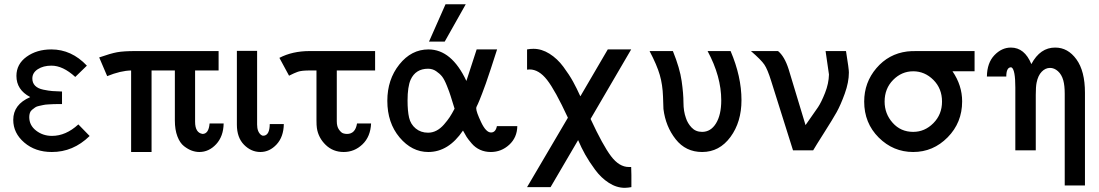

<svg xmlns="http://www.w3.org/2000/svg" viewBox="-20 -715 5224 913"><path d="M43 -145Q43 -218.3 123 -252.9V-253.9Q58.1 -288.1 58.1 -354Q58.1 -410.2 106.4 -445.1Q154.8 -480 224.1 -480Q320.3 -480 393.1 -402.8L337.9 -349.1Q278.8 -403.3 224.1 -402.8Q186 -402.8 159.9 -386Q133.8 -369.1 133.8 -341.8Q133.8 -320.8 147 -307.4Q160.2 -293.9 186 -288.6Q211.9 -283.2 229 -282Q246.1 -280.8 274.9 -279.8V-220.2Q270 -220.2 255.6 -220.2Q241.2 -220.2 232.7 -219.7Q224.1 -219.2 209.5 -218.5Q194.8 -217.8 186.5 -215.8Q178.2 -213.9 166 -211.4Q153.8 -209 147 -204.1Q140.1 -199.2 132.6 -193.1Q125 -187 122.1 -178Q119.1 -168.9 119.1 -158.2Q119.1 -119.1 151.6 -94Q184.1 -68.8 227.1 -68.8Q293 -68.8 352.1 -123H353L405.8 -68.8V-67.9Q327.6 8.3 226.1 7.8Q147.9 7.8 95.5 -37.1Q43 -82 43 -145Z M451.7 -441.9Q505.9 -460.9 536.9 -466.6Q567.9 -472.2 624.5 -472.2H1019.5V-379.9H907.7V-136.2Q907.7 -83 943.8 -78.1Q972.7 -79.1 976.6 -127.9H1043.5Q1042.5 -66.9 1008.1 -29.5Q973.6 7.8 927.7 7.8Q910.6 7.8 892.6 1.5Q874.5 -4.9 855 -20Q835.4 -35.2 823.5 -66.7Q811.5 -98.1 811.5 -142.1V-379.9H700.7V7.8H603.5V-379.9Q553.7 -378.9 489.7 -353Z M1106.4 -122.1V-473.1H1202.6V-123Q1202.6 -87.9 1221.7 -73.2L1228.5 -69.8H1235.4Q1262.2 -73.7 1262.7 -125H1329.6Q1328.6 -64 1295.2 -28.1Q1261.7 7.8 1218.3 7.8Q1174.3 7.8 1140.4 -26.6Q1106.4 -61 1106.4 -122.1Z M1308.6 -439.9Q1370.6 -472.2 1452.6 -472.2H1763.7V-379.9H1581.5V-138.2Q1581.5 -113.3 1592 -98.6Q1602.5 -84 1611.6 -81.1Q1620.6 -78.1 1629.9 -78.1Q1669.9 -78.1 1677.7 -127.9H1744.6Q1741.7 -64.9 1703.6 -28.6Q1665.5 7.8 1614.5 7.8Q1563.5 7.8 1528.6 -26.1Q1493.7 -60.1 1486.8 -106Q1484.9 -118.2 1484.9 -144V-379.9H1449.7Q1440.9 -379.9 1432.9 -379.4Q1424.8 -378.9 1419.2 -378.4Q1413.6 -377.9 1406.7 -376.5Q1399.9 -375 1397.2 -374Q1394.5 -373 1387.2 -370.1Q1379.9 -367.2 1377.7 -366.2Q1375.5 -365.2 1366 -360.6Q1356.4 -356 1354.5 -355Z M1821.8 -235.8Q1821.8 -336.9 1878.9 -408.4Q1936 -480 2017.6 -480Q2127.4 -480 2197.8 -330.1L2246.6 -480H2343.8Q2327.6 -429.2 2313.7 -387.2Q2299.8 -345.2 2290.3 -318.1Q2280.8 -291 2272.7 -270.5Q2264.6 -250 2260.3 -239Q2255.9 -228 2252.4 -220.5Q2249 -212.9 2247.3 -210Q2245.6 -207 2245.1 -204.6Q2244.6 -202.1 2244.6 -199.2Q2244.6 -183.1 2267.8 -134Q2291 -85 2314.9 -85Q2336.9 -85 2342.8 -115.2H2439.9Q2439 -61 2401.4 -26.6Q2363.8 7.8 2314 7.8Q2286.1 7.8 2262.9 -2.7Q2239.7 -13.2 2222.7 -33.2Q2205.6 -53.2 2198.7 -64.2Q2191.9 -75.2 2181.6 -94.2Q2112.8 7.8 2016.6 7.8Q1938.5 7.8 1880.1 -61.5Q1821.8 -130.9 1821.8 -235.8ZM1918 -236.8Q1918 -187 1925.3 -155.5Q1932.6 -124 1956.8 -104Q1981 -84 2015.6 -84Q2036.6 -84 2055.7 -94Q2074.7 -104 2091.3 -123Q2107.9 -142.1 2118.4 -158Q2128.9 -173.8 2141.6 -198.2Q2128.4 -240.2 2123 -258.1Q2117.7 -275.9 2105.2 -306.9Q2092.8 -337.9 2081.8 -351.6Q2070.8 -365.2 2053.7 -376.7Q2036.6 -388.2 2015.6 -388.2Q1956.5 -388.2 1932.6 -335.9Q1918 -302.7 1918 -236.8ZM2020 -517.1 2098.6 -694.8H2194.8L2094.7 -517.1Z M2486.3 174.8 2680.2 -154.8V-155.8Q2620.1 -285.6 2581.3 -335.2Q2542.5 -384.8 2498.5 -384.8Q2496.6 -384.8 2492.4 -384.3Q2488.3 -383.8 2486.3 -383.8V-480Q2501.5 -482.9 2516.6 -482.9Q2555.7 -482.9 2593 -459.5Q2630.4 -436 2658.9 -397.5Q2687.5 -358.9 2705.3 -326.4Q2723.1 -293.9 2739.3 -257.8H2740.2L2870.1 -480H2981.4L2788.6 -149.9V-148.9Q2846.7 -23.9 2885.5 27.6Q2924.3 79.1 2970.2 79.1H2981.4L2982.4 117.2V174.8Q2967.3 177.7 2951.2 178.2Q2912.1 178.2 2875.2 154.5Q2838.4 130.9 2809.8 92Q2781.2 53.2 2762.7 20Q2744.1 -13.2 2729.5 -47.9H2728.5L2598.1 174.8Z M3068.8 -472.2H3179.7Q3212.9 -390.1 3221.4 -329.6Q3230 -269 3230 -227.5Q3230 -186 3241.7 -153.8Q3249.5 -128.9 3268.8 -108.4Q3288.1 -87.9 3318.8 -87.9Q3359.9 -87.9 3384.8 -128.4Q3409.7 -168.9 3409.7 -237.8Q3409.7 -351.6 3344.7 -472.2H3454.1Q3505.9 -351.1 3505.9 -238.8Q3505.9 -134.8 3453.4 -63.5Q3400.9 7.8 3318.8 7.8Q3240.7 7.8 3192.9 -53Q3145 -113.8 3134.8 -196.8Q3134.8 -198.7 3132.8 -255.4Q3130.9 -312 3117.4 -358.6Q3104 -405.3 3068.8 -472.2Z M3550.8 -472.2H3679.7Q3710.4 -447.3 3730 -386.2L3810.5 -120.1Q3854.5 -182.1 3870.1 -205.6Q3885.7 -229 3903.3 -273.4Q3920.9 -317.9 3921.9 -360.8L3905.8 -472.2H4002.9Q4017.1 -384.3 4016.6 -370.1Q4016.6 -324.2 3997.1 -270Q3977.5 -215.8 3958.3 -181.4Q3939 -147 3898.9 -84Q3858.9 -21 3846.7 0H3751L3647 -330.1Q3629.9 -385.3 3614.7 -407.7Q3599.6 -430.2 3550.8 -472.2Z M4089.4 -231.9Q4089.4 -322.8 4147.5 -390.9Q4205.6 -459 4293.5 -470.2Q4308.6 -472.2 4339.4 -472.2H4614.3V-376H4509.3Q4555.2 -309.1 4555.2 -232.9Q4555.2 -131.8 4486.3 -62Q4417.5 7.8 4322.5 7.8Q4227.5 7.8 4158.4 -61Q4089.4 -129.9 4089.4 -231.9ZM4186.5 -231.9Q4186.5 -173.8 4224.9 -130.9Q4263.2 -87.9 4322.3 -87.9Q4377.4 -87.9 4418.5 -129.4Q4459.5 -170.9 4459.5 -231.9Q4459.5 -293.9 4418.5 -335Q4377.4 -376 4322.5 -376Q4267.6 -376 4227.1 -335Q4186.5 -293.9 4186.5 -231.9Z M4672.9 -351.1Q4673.8 -416 4708.5 -452.4Q4743.2 -488.8 4787.1 -488.8Q4852.1 -488.8 4884.3 -410.2Q4926.3 -489.3 4998 -488.8Q5058.1 -488.8 5098.6 -432.9Q5139.2 -377 5139.2 -273.9V167H5043V-269Q5043 -308.1 5036.1 -333Q5028.3 -360.8 5010.7 -376.5Q4993.2 -392.1 4973.1 -392.1Q4951.2 -392.1 4933.6 -374Q4916 -356 4909.2 -321.8Q4905.3 -302.7 4905.3 -264.2V0H4808.1V-298.8Q4808.1 -381.8 4791 -394L4786.1 -395Q4765.1 -393.1 4765.1 -351.1Z"/></svg>

Font: CMU Bright
Style: SemiBold
Weight: 600
Version: Version 0.7.0